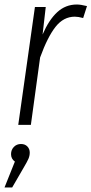

<svg xmlns="http://www.w3.org/2000/svg" viewBox="-24 -554 406 852"><path d="M362 -527 345 -474Q323 -480 308 -480Q258 -480 222.5 -435Q187 -390 154 -299L113 0H57L131 -523H179L165 -401Q193 -466 230 -500Q267 -534 317 -534Q334 -534 362 -527ZM108 123Q108 137 102.5 150Q97 163 81 190L30 278H-4L42 163Q25 151 25 130Q25 111 37.5 98Q50 85 69 85Q87 85 97.5 96Q108 107 108 123Z"/></svg>

Font: Fira Sans Condensed Light
Style: Italic
Weight: 300
Width: 3
Italic angle: -8°
Designer: Carrois Corporate & Edenspiekermann AG
Foundry: Carrois Corporate GbR & Edenspiekermann AG
Version: Version 4.203